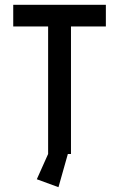

<svg xmlns="http://www.w3.org/2000/svg" viewBox="-20 -640 495 798"><path d="M35 -530V-620H420V-530H275V0H262L223 138L133 105L180 0V-530Z"/></svg>

Font: Gulax
Style: Regular
Weight: 400
Designer: Morgan Gilbert
Foundry: VTF
Version: Version 1.001;hotconv 1.0.109;makeotfexe 2.5.65596